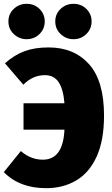

<svg xmlns="http://www.w3.org/2000/svg" viewBox="-20 -964 584 1004"><path d="M221 20Q82 20 0 -64L89 -174Q141 -129 204 -129Q310 -129 317 -286H103V-424H317Q311 -498 286.5 -534.5Q262 -571 215 -571Q151 -571 102 -521L6 -633Q54 -676 107.5 -696Q161 -716 234 -716Q367 -716 445.5 -628.5Q524 -541 524 -360Q524 -231 486 -146.5Q448 -62 379.5 -21Q311 20 221 20ZM119 -759Q81 -759 52.5 -785.5Q24 -812 24 -852Q24 -891 52 -917.5Q80 -944 119 -944Q160 -944 187 -917Q214 -890 214 -852Q214 -813 186.5 -786Q159 -759 119 -759ZM364 -759Q326 -759 297.5 -785.5Q269 -812 269 -852Q269 -891 297 -917.5Q325 -944 364 -944Q405 -944 432 -917Q459 -890 459 -852Q459 -813 431.5 -786Q404 -759 364 -759Z"/></svg>

Font: Trujillo Black
Style: Regular
Weight: 900
Designer: Fira Sans original fonts by bBox Type GmbH, Carrois Corporate GbR, & Edenspiekermann AG / Changes by Cristiano Sobral
Foundry: Fira Sans original fonts by bBox Type GmbH, Carrois Corporate GbR, & Edenspiekermann AG / Changes by Cristiano Sobral
Version: Version 4.301;July 28, 2020;FontCreator 13.0.0.2655 64-bit